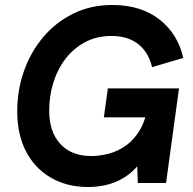

<svg xmlns="http://www.w3.org/2000/svg" viewBox="-20 -733 775 769"><path d="M333 16Q248 16 183.5 -21.5Q119 -59 84 -127Q49 -195 49 -287Q49 -371 75.5 -447Q102 -523 152 -583Q202 -643 272.5 -678Q343 -713 430 -713Q544 -713 618 -655.5Q692 -598 714 -501L589 -464Q575 -524 533.5 -556.5Q492 -589 427 -589Q367 -589 320.5 -564Q274 -539 242 -497Q210 -455 193.5 -401.5Q177 -348 177 -290Q177 -205 221.5 -156.5Q266 -108 346 -108Q381 -108 417.5 -118Q454 -128 486.5 -151.5Q519 -175 542 -215.5Q565 -256 573 -316L579 -353L594 -263H396L412 -379H697L645 0H532L528 -113L549 -92Q525 -56 491.5 -31.5Q458 -7 418 4.5Q378 16 333 16Z"/></svg>

Font: Hanken Grotesk
Style: Bold Italic
Weight: 700
Italic angle: -8°
Designer: Alfredo Marco Pradil
Foundry: Hanken Design Co.
Version: Version 3.013